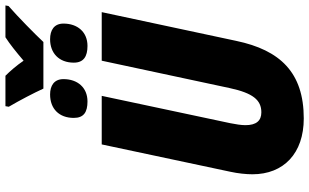

<svg xmlns="http://www.w3.org/2000/svg" viewBox="-230 -868 1109 688"><g transform="rotate(-90 324.0 -524.5)"><path d="M350 -923H517C545 -953 607 -1014 646 -1048L648 -1059H534C509 -1043 483 -1022 450 -994C433 -1019 412 -1043 396 -1059H287L285 -1047C309 -1006 334 -958 350 -923ZM304 -765C354 -765 384 -801 384 -851C384 -885 360 -899 329 -899C278 -899 245 -867 245 -814C245 -778 266 -765 304 -765ZM503 -765C553 -765 583 -801 583 -851C583 -885 559 -899 527 -899C477 -899 443 -867 443 -814C443 -779 465 -765 503 -765ZM243 10C408 10 488 -75 521 -232L624 -714H450L352 -256C334 -172 309 -142 265 -142C235 -142 219 -160 219 -199C219 -214 222 -233 226 -253L324 -714H150L52 -253C46 -226 43 -196 43 -174C43 -62 118 10 243 10Z"/></g></svg>

Font: Noto Sans Condensed Black
Style: Italic
Weight: 900
Width: 3
Italic angle: -12°
Designer: Monotype Design Team
Foundry: Monotype Imaging Inc.
Version: Version 2.013